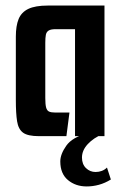

<svg xmlns="http://www.w3.org/2000/svg" viewBox="-20 -490 436 691"><path d="M120 0Q80 0 63 -12.5Q46 -25 41.5 -53.5Q37 -82 37 -130V-358Q37 -397 47 -421.5Q57 -446 82 -458Q107 -470 152 -470H356V0H250V-385H180Q163 -385 155 -380Q147 -375 145 -364.5Q143 -354 143 -336V-137Q143 -114 146 -103Q149 -92 156.5 -88.5Q164 -85 178 -85H230L219 0ZM292 181Q252 181 224.5 158Q197 135 197 91Q197 65 218.5 34.5Q240 4 294 -10L349 -7Q317 6 296 28.5Q275 51 275 77Q275 101 289.5 115Q304 129 324 129Q336 129 346.5 125Q357 121 365 113L379 156Q358 169 336 175Q314 181 292 181Z"/></svg>

Font: Smooch Sans
Style: Bold
Weight: 700
Designer: Robert E. Leuschke
Foundry: Robert E. Leuschke
Version: Version 1.010